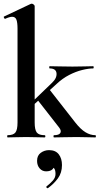

<svg xmlns="http://www.w3.org/2000/svg" viewBox="-20 -745 540 1041"><path d="M21 0Q19 0 19 -6Q19 -12 21 -12Q52 -12 63.5 -26.5Q75 -41 75 -81V-589Q75 -623 69 -638.5Q63 -654 46 -654Q32 -654 8 -643Q5 -642 2 -648Q-1 -654 1 -655L147 -724Q150 -725 152 -725Q157 -725 162.5 -720.5Q168 -716 168 -712V-81Q168 -41 179.5 -26.5Q191 -12 222 -12Q226 -12 226 -6Q226 0 222 0Q202 0 176.5 -1Q151 -2 122 -2Q93 -2 67 -1Q41 0 21 0ZM273 0Q270 0 270 -6Q270 -12 273 -12Q300 -12 307 -24Q314 -36 301 -53L180 -208L248 -260L388 -81Q417 -44 443.5 -28Q470 -12 497 -12Q500 -12 500 -6Q500 0 497 0Q477 0 451 -1Q425 -2 396 -2Q356 -2 326.5 -1Q297 0 273 0ZM132 -149 126 -165 261 -295Q289 -321 286.5 -347.5Q284 -374 249 -374Q247 -374 247 -380Q247 -386 249 -386Q275 -386 301.5 -385Q328 -384 373 -384Q414 -384 438.5 -385Q463 -386 485 -386Q488 -386 488 -380Q488 -374 485 -374Q460 -374 425.5 -365.5Q391 -357 355 -338.5Q319 -320 287 -290ZM240 275Q236 277 232.5 272.5Q229 268 233 265Q251 251 266 234.5Q281 218 281 198Q281 175 272 166Q263 157 249 156L276 137Q277 160 265.5 172Q254 184 230 184Q209 184 195 168Q181 152 181 127Q181 98 201 83.5Q221 69 246 69Q281 69 298.5 91.5Q316 114 316 150Q316 192 294 222Q272 252 240 275Z"/></svg>

Font: Cormorant Garamond Light
Style: Regular
Weight: 300
Designer: Christian Thalmann (Catharsis Fonts)
Foundry: Catharsis Fonts
Version: Version 4.001